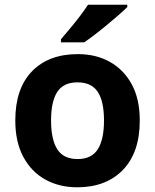

<svg xmlns="http://www.w3.org/2000/svg" viewBox="-20 -786 659 816"><path d="M574 -274Q574 -138 502.5 -64Q431 10 308 10Q232 10 172.5 -23Q113 -56 79 -119.5Q45 -183 45 -274Q45 -410 116 -483Q187 -556 311 -556Q388 -556 447 -523Q506 -490 540 -427.5Q574 -365 574 -274ZM197 -274Q197 -193 223.5 -151.5Q250 -110 310 -110Q369 -110 395.5 -151.5Q422 -193 422 -274Q422 -355 395.5 -395.5Q369 -436 309 -436Q250 -436 223.5 -395.5Q197 -355 197 -274ZM521 -756Q507 -742 484 -722Q461 -702 434.5 -680Q408 -658 382.5 -638.5Q357 -619 338 -606H239V-619Q255 -638 276.5 -663.5Q298 -689 319 -716.5Q340 -744 354 -766H521Z"/></svg>

Font: Noto Sans Bengali UI
Style: Bold
Weight: 700
Designer: Jelle Bosma - Monotype Design Team
Foundry: Monotype Imaging Inc.
Version: Version 2.003; ttfautohint (v1.8.4.7-5d5b)